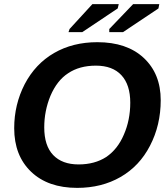

<svg xmlns="http://www.w3.org/2000/svg" viewBox="-20 -903 818 933"><path d="M453 -698Q596 -698 678 -622Q761 -545 761 -416Q761 -295 709 -195Q658 -96 566 -43Q474 10 355 10Q213 10 131 -68.5Q49 -147 49 -280Q49 -395 100 -494Q152 -593 243 -645.5Q334 -698 453 -698ZM446 -584Q366 -584 311 -547Q257 -512 225 -437Q195 -364 195 -284Q195 -195 238.5 -149.5Q282 -104 362 -104Q440 -104 496 -140Q552 -178 582 -249Q613 -320 613 -404Q613 -491 570 -537.5Q527 -584 446 -584ZM380 -747H313L318 -762L429 -883H557L552 -862ZM578 -747H511V-762L627 -883H754L750 -862Z"/></svg>

Font: Libra Sans
Style: Bold Italic
Weight: 700
Italic angle: -12°
Foundry: Context Ltd
Version: Version 1.002